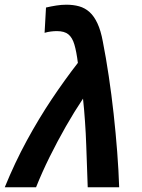

<svg xmlns="http://www.w3.org/2000/svg" viewBox="-46 -796 603 816"><path d="M-25.8 0Q17 -105 67.9 -198.5Q118.8 -292 174.2 -374.9Q229.8 -457.8 285 -528.8Q279 -576.8 270.2 -606.5Q261.5 -636.2 244.6 -650Q227.8 -663.8 195.5 -663.8Q183.2 -663.8 170 -662.1Q156.8 -660.5 143.5 -656.5L149.5 -764Q171 -769 193 -772.5Q215 -776 236 -776Q266 -776 290.5 -769.1Q315 -762.2 334.5 -744.8Q354 -727.2 368.2 -696.6Q382.5 -666 391 -619.5Q404.5 -551 416.2 -472.4Q428 -393.8 437 -311.9Q446 -230 452.1 -150.4Q458.2 -70.8 460.5 0H326.8Q325.5 -37.5 323.9 -83.4Q322.2 -129.2 320.5 -179.4Q318.8 -229.5 315.2 -280.1Q311.8 -330.8 306.8 -376.8Q270.2 -322.2 234 -258.8Q197.8 -195.2 165.1 -129.4Q132.5 -63.5 107.2 0Z"/></svg>

Font: Ubuntu Sans
Style: Italic
Weight: 400
Italic angle: -13.5°
Designer: Dalton Maag Ltd
Foundry: Dalton Maag Ltd
Version: Version 1.006